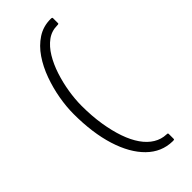

<svg xmlns="http://www.w3.org/2000/svg" viewBox="-252 -745 873 873"><g transform="rotate(-45 184.0 -309.0)"><path d="M296 78Q296 82 294.5 83Q293 84 285 84Q215 83 163 32Q111 -19 82.5 -110Q54 -201 54 -322Q54 -369 63 -420.5Q72 -472 90 -522Q108 -572 135.5 -612.5Q163 -653 200.5 -677.5Q238 -702 285 -702Q293 -702 294.5 -700.5Q296 -699 296 -696V-664Q296 -662 294 -661Q292 -660 287 -660Q250 -660 221.5 -639Q193 -618 171.5 -582.5Q150 -547 135.5 -502.5Q121 -458 113.5 -411.5Q106 -365 106 -323Q106 -257 115 -201Q124 -145 139.5 -100.5Q155 -56 177 -24.5Q199 7 227 24Q255 41 287 42Q293 42 294.5 43.5Q296 45 296 48Z"/></g></svg>

Font: Glory Thin Light
Style: Regular
Weight: 300
Version: Version 1.011